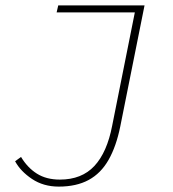

<svg xmlns="http://www.w3.org/2000/svg" viewBox="-20 -680 640 712"><path d="M198 12Q141 12 98.5 -16.5Q56 -45 36 -82L58 -98Q82 -58 117 -36Q152 -14 202 -14Q283 -14 330 -64.5Q377 -115 396 -214L480 -634H190L196 -660H516L426 -211Q411 -137 382.5 -87Q354 -37 308.5 -12.5Q263 12 198 12Z"/></svg>

Font: SourceCodeVF
Style: Italic
Weight: 200
Italic angle: -11°
Monospace: yes
Designer: Paul D. Hunt, Teo Tuominen
Foundry: Adobe
Version: Version 1.026;hotconv 1.1.0;makeotfexe 2.6.0